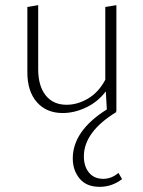

<svg xmlns="http://www.w3.org/2000/svg" viewBox="-20 -434 556 744"><path d="M439 236 453 260Q414 290 366 290Q315 290 288.5 258Q262 226 262 180Q262 73 394 -10L390 -80Q359 -39 313.5 -17.5Q268 4 223 4Q160 4 123 -38Q86 -80 86 -154V-407L128 -414V-166Q128 -101 157 -64.5Q186 -28 238 -28Q280 -28 321 -52Q362 -76 388 -125V-407L431 -414V-3H429L431 0Q305 77 305 172Q305 211 325 235Q345 259 380 259Q412 259 439 236Z"/></svg>

Font: EauTestText Light
Style: Regular
Weight: 300
Designer: Christian Thalmann (Catharsis Fonts)
Version: Version 0.001;PS 000.001;hotconv 1.0.88;makeotf.lib2.5.64775